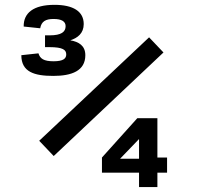

<svg xmlns="http://www.w3.org/2000/svg" viewBox="-20 -754 818 774"><path d="M199.5 -734.5C114.5 -734.5 74.5 -701.5 75.5 -647L142 -640C147 -668 164.5 -677.5 196 -677.5C228.5 -677.5 244.5 -667.5 244.5 -648.5C244.5 -625.5 227.5 -611.5 180 -611.5H161.5V-564H179C234.5 -564 247 -552.5 247 -534.5C247 -518.5 236 -507 196 -507C156.5 -507 141.5 -517.5 135 -539L66 -531.5C66 -464 118 -448 195 -448C268.5 -448 324 -468 324 -531.5C324 -570 297.5 -585.5 263.5 -591.5C293 -601 317.5 -620 317.5 -657C317.5 -708.5 274.5 -734.5 199.5 -734.5ZM138 -186.5 196.5 -125 639 -542.5 581 -603.5ZM391 -58H540.5V0H614.5V-58H653.5V-119H614.5V-277.5H533.5L391 -119ZM464 -114 540.5 -193.5V-114Z"/></svg>

Font: Monaspace Neon Wide
Style: Bold
Weight: 700
Width: 7
Designer: Riley Cran & the Lettermatic Team
Foundry: Lettermatic
Version: Version 1.000 (Monaspace Neon)